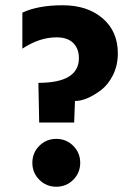

<svg xmlns="http://www.w3.org/2000/svg" viewBox="-20 -702 498 730"><path d="M258.5 -147.5Q285 -121 285 -83Q285 -45 258.5 -18.5Q232 8 194 8Q156 8 129.5 -18.5Q103 -45 103 -83Q103 -121 129.5 -147.5Q156 -174 194 -174Q232 -174 258.5 -147.5ZM280 -481Q280 -517 258.5 -538.5Q237 -560 195 -560Q130 -560 65 -517V-654Q125 -682 218.5 -682Q312 -682 370 -632.5Q428 -583 428 -499Q428 -454 410 -417.5Q392 -381 365 -360Q309 -318 265 -318L262 -236H129L126 -387Q280 -387 280 -481Z"/></svg>

Font: Hind Kochi
Style: Bold
Weight: 700
Designer: Dhruvi Tolia
Foundry: Indian Type Foundry
Version: Version 0.702;PS 1.0;hotconv 1.0.81;makeotf.lib2.5.63406